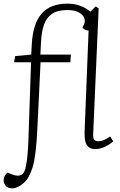

<svg xmlns="http://www.w3.org/2000/svg" viewBox="-46 -802 658 1051"><path d="M22 229Q-3 229 -14.5 215.5Q-26 202 -26 185Q-26 172 -20.5 161.5Q-15 151 -5 143L24 154Q52 165 71.5 155Q91 145 98 96Q100 86 101.5 74Q103 62 104.5 47Q106 32 107 14.5Q108 -3 109 -22L124 -461H31L37 -495L125 -503L128 -559Q131 -616 144.5 -658Q158 -700 182 -727.5Q206 -755 241.5 -768.5Q277 -782 323 -782Q364 -782 395.5 -769.5Q427 -757 449 -738L478 -767L494 -756L464 -68Q463 -46 470 -37.5Q477 -29 492 -29Q508 -29 523 -35.5Q538 -42 557 -55L574 -28Q562 -18 546 -8Q530 2 512 8Q494 14 475 14Q452 14 439 3Q426 -8 421 -28.5Q416 -49 417 -79L439 -635Q429 -635 421 -639Q413 -643 405 -650L413 -666Q422 -684 415.5 -702.5Q409 -721 386 -734Q363 -747 322 -747Q269 -747 238.5 -726Q208 -705 195 -667.5Q182 -630 179 -580L175 -503H342L339 -461H176L159 -108Q155 -21 148.5 31Q142 83 132.5 113.5Q123 144 110 167Q100 185 84.5 199Q69 213 52.5 221Q36 229 22 229Z"/></svg>

Font: Literata ExtraLight
Style: Italic
Weight: 250
Italic angle: -2°
Designer: Latin by Veronika Burian and Jose Scaglione. Greek by Irene Vlachou. Cyrillic by Vera Evstafieva
Foundry: TypeTogether
Version: Version 3.002